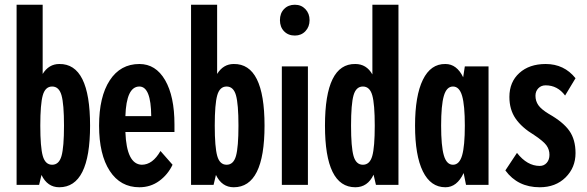

<svg xmlns="http://www.w3.org/2000/svg" viewBox="-20 -780 2475 810"><path d="M160 -760V-468Q186 -510 230 -510Q360 -512 360 -250Q360 10 230 10Q180 10 155 -42L145 0H50V-760ZM160.5 -122Q171 -85 200 -85Q229 -85 239.5 -122Q250 -159 250 -250Q250 -341 239.5 -378Q229 -415 200 -415Q171 -415 160.5 -378Q150 -341 150 -250Q150 -159 160.5 -122Z M568 -510Q637 -510 676.5 -442Q716 -374 716 -255V-223H509Q514 -87 578 -85Q624 -85 657 -143L708 -85Q688 -43 651.5 -16.5Q615 10 568 10Q488 10 443 -59Q398 -128 398 -250Q398 -372 443 -441Q488 -510 568 -510ZM509 -290H618Q617 -415 568 -415Q513 -415 509 -290Z M896 -760V-468Q922 -510 966 -510Q1096 -512 1096 -250Q1096 10 966 10Q916 10 891 -42L881 0H786V-760ZM896.5 -122Q907 -85 936 -85Q965 -85 975.5 -122Q986 -159 986 -250Q986 -341 975.5 -378Q965 -415 936 -415Q907 -415 896.5 -378Q886 -341 886 -250Q886 -159 896.5 -122Z M1169 -500H1279V0H1169ZM1224 -760Q1251 -760 1268.5 -741.5Q1286 -723 1286 -695Q1286 -667 1268.5 -648.5Q1251 -630 1224 -630Q1196 -630 1178.5 -648Q1161 -666 1161 -695Q1161 -724 1178.5 -742Q1196 -760 1224 -760Z M1566 0 1556 -43Q1531 10 1479 10Q1351 10 1351 -250Q1351 -512 1479 -510Q1526 -510 1551 -466V-760H1661V0ZM1471.5 -122Q1482 -85 1511 -85Q1540 -85 1550.5 -122Q1561 -159 1561 -250Q1561 -341 1550.5 -378Q1540 -415 1511 -415Q1482 -415 1471.5 -378Q1461 -341 1461 -250Q1461 -159 1471.5 -122Z M1946 0 1936 -50Q1908 10 1859 10Q1797 10 1764 -57Q1731 -124 1731 -250Q1731 -376 1764 -443.5Q1797 -511 1859 -510Q1907 -510 1934 -454L1941 -500H2041V0ZM1852.5 -124.5Q1864 -85 1891 -85Q1918 -85 1929.5 -124.5Q1941 -164 1941 -250Q1941 -336 1929.5 -375.5Q1918 -415 1891 -415Q1864 -415 1852.5 -375.5Q1841 -336 1841 -250Q1841 -164 1852.5 -124.5Z M2282 -510Q2360 -510 2408 -450L2364 -377Q2332 -420 2282 -420Q2263 -420 2251 -407.5Q2239 -395 2239 -376Q2239 -354 2251 -336.5Q2263 -319 2296 -299Q2356 -265 2382 -228Q2408 -191 2408 -134Q2408 -73 2366 -31.5Q2324 10 2257 10Q2164 10 2112 -61L2161 -135Q2204 -80 2257 -80Q2275 -80 2286.5 -93Q2298 -106 2298 -127Q2298 -149 2285.5 -166.5Q2273 -184 2234 -210Q2181 -242 2155 -280Q2129 -318 2129 -371Q2129 -434 2171 -472Q2213 -510 2282 -510Z"/></svg>

Font: Gully ECD Medium
Style: Regular
Weight: 500
Width: 2
Designer: jaikishan Patel
Foundry: MagicType
Version: Version 1.000;Glyphs 3.2 (3242)